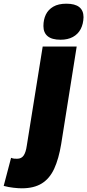

<svg xmlns="http://www.w3.org/2000/svg" viewBox="-134 -799 472 1039"><path d="M225 -779Q272 -779 295 -760.5Q318 -742 318 -706Q317 -669 302.5 -641.5Q288 -614 260.5 -599Q233 -584 194 -584Q147 -584 124 -603Q101 -622 101 -658Q101 -693 114 -720Q127 -747 154.5 -763Q182 -779 225 -779ZM281 -547 197 -19Q184 60 159.5 113.5Q135 167 92.5 193.5Q50 220 -16 220Q-34 220 -61 217Q-88 214 -114 207L-74 55Q-65 59 -56.5 59.5Q-48 60 -41 60Q-18 60 -6 42.5Q6 25 11 -11L97 -547Z"/></svg>

Font: Georama ExtraCondensed Thin ExtraBold
Style: Italic
Weight: 800
Italic angle: -9°
Version: Version 1.001